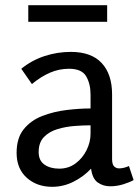

<svg xmlns="http://www.w3.org/2000/svg" viewBox="-20 -709 535 740"><path d="M253 -509Q332 -509 372 -466Q412 -423 412 -345V-96Q412 -75 420 -67.5Q428 -60 439 -60Q448 -60 458 -62.5Q468 -65 477 -69L495 -15Q479 -6 454.5 1.5Q430 9 404 9Q378 9 357 -5.5Q336 -20 331 -59Q302 -28 263 -8.5Q224 11 181 11Q122 11 83 -24Q44 -59 44 -120Q44 -177 71.5 -211Q99 -245 143 -262Q187 -279 236.5 -285Q286 -291 329 -291V-344Q329 -386 312 -415Q295 -444 246 -444Q208 -444 173 -429Q138 -414 103 -385L62 -444Q103 -477 152 -493Q201 -509 253 -509ZM329 -226Q302 -226 268 -223.5Q234 -221 202 -211.5Q170 -202 149.5 -181Q129 -160 129 -123Q129 -90 151.5 -74.5Q174 -59 208 -59Q244 -59 271 -79Q298 -99 313.5 -130Q329 -161 329 -194ZM89 -689H393V-625H89Z"/></svg>

Font: Rosario Light
Style: Regular
Weight: 300
Designer: Hector Gatti
Foundry: Omnibus Type
Version: Version 1.101; ttfautohint (v1.8.1.43-b0c9)